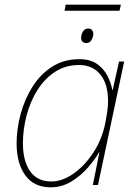

<svg xmlns="http://www.w3.org/2000/svg" viewBox="-20 -791 587 821"><path d="M256 -745 261 -771H497L491 -745ZM350 -607Q327 -607 327 -629Q327 -643 334.5 -656Q342 -669 357 -669Q369 -669 374 -662Q379 -655 379 -647Q379 -634 371.5 -620.5Q364 -607 350 -607ZM197 10Q125 10 88 -41.5Q51 -93 51 -178Q51 -239 68 -302.5Q85 -366 118.5 -419.5Q152 -473 202.5 -505.5Q253 -538 319 -538Q366 -538 395 -517.5Q424 -497 439.5 -466.5Q455 -436 460 -407H462L489 -528H511L399 0H377L405 -139H403Q386 -109 355.5 -74Q325 -39 284.5 -14.5Q244 10 197 10ZM200 -15Q246 -15 293.5 -48Q341 -81 378.5 -137.5Q416 -194 430 -264Q436 -295 439 -317Q442 -339 442 -358Q442 -432 409 -472.5Q376 -513 318 -513Q260 -513 215 -483.5Q170 -454 139.5 -405Q109 -356 93.5 -296.5Q78 -237 78 -178Q78 -103 108.5 -59Q139 -15 200 -15Z"/></svg>

Font: Noto Sans Thin
Style: Italic
Weight: 100
Italic angle: -12°
Designer: Monotype Design Team
Foundry: Monotype Imaging Inc.
Version: Version 2.013; ttfautohint (v1.8.4.7-5d5b)